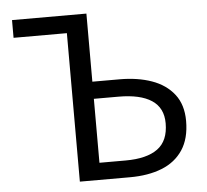

<svg xmlns="http://www.w3.org/2000/svg" viewBox="-52 -788 909 844"><g transform="rotate(-5 402.5 -366.5)"><path d="M266.6 0V-655.2H31.4V-733.4H359.6V-432.9H479.9Q559.3 -432.9 621.2 -411Q683.1 -389.1 719.1 -343.1Q755.1 -297.1 755.1 -225.3Q755.1 -147.7 722 -97.6Q688.9 -47.6 628.8 -23.8Q568.8 0 487.1 0ZM359.6 -75.1H475.3Q568.4 -75.1 616.6 -110.2Q664.7 -145.3 664.7 -222.9Q664.7 -291 614.4 -324.2Q564.1 -357.3 468.5 -357.3H359.6Z"/></g></svg>

Font: Noto Sans TC Thin
Style: Regular
Weight: 100
Designer: Ryoko NISHIZUKA 西塚涼子 (kana, bopomofo & ideographs); Paul D. Hunt (Latin, Greek & Cyrillic); Sandoll Communications 산돌커뮤니
Foundry: Adobe
Version: Version 2.004-H2;hotconv 1.0.118;makeotfexe 2.5.65603